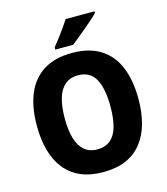

<svg xmlns="http://www.w3.org/2000/svg" viewBox="-134 -1032 993 1145"><g transform="rotate(-15 362.5 -460.0)"><path d="M676 -358Q676 -273 657 -205.5Q638 -138 599.5 -89.5Q561 -41 502 -15.5Q443 10 362 10Q282 10 223 -15.5Q164 -41 125.5 -89.5Q87 -138 68 -206Q49 -274 49 -359Q49 -473 83 -555Q117 -637 187 -681Q257 -725 363 -725Q470 -725 539.5 -680.5Q609 -636 642.5 -553.5Q676 -471 676 -358ZM221 -358Q221 -285 236 -234.5Q251 -184 282.5 -157Q314 -130 362 -130Q412 -130 443.5 -156.5Q475 -183 489 -234Q503 -285 503 -358Q503 -468 470.5 -527.5Q438 -587 363 -587Q314 -587 282.5 -560Q251 -533 236 -482Q221 -431 221 -358ZM558 -920Q545 -906 523 -886.5Q501 -867 475.5 -845.5Q450 -824 426 -804.5Q402 -785 383 -770H273V-784Q290 -805 309.5 -830.5Q329 -856 347.5 -882Q366 -908 380 -930H558Z"/></g></svg>

Font: Noto Sans Khmer SemiCondensed ExtraBold
Style: Regular
Weight: 800
Width: 4
Designer: Danh Hong and the Monotype Design Team
Foundry: Monotype Imaging Inc.
Version: Version 2.004